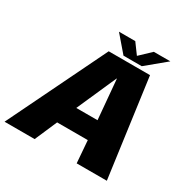

<svg xmlns="http://www.w3.org/2000/svg" viewBox="-201 -978 1139 1147"><g transform="rotate(30 369.0 -404.0)"><path d="M-24.5 0H183L249.5 -153.5H461L473 0H681L589 -675.5H304ZM305.5 -285.5 426 -558H428L452 -285.5ZM393.5 -697H519.5L653 -807.5H539L463.5 -736L411 -807.5H298.5Z"/></g></svg>

Font: Anybody Thin ExtraBold
Style: Italic
Weight: 800
Italic angle: -10°
Version: Version 1.113;gftools[0.9.25]